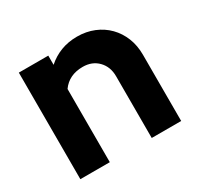

<svg xmlns="http://www.w3.org/2000/svg" viewBox="-120 -672 838 813"><g transform="rotate(-30 299.5 -265.0)"><path d="M55 0V-521H199V-476Q228 -502 264.5 -516Q301 -530 344 -530Q389 -530 426.5 -514.5Q464 -499 491 -471.5Q518 -444 533 -406.5Q548 -369 548 -324V0H404V-302Q404 -348 375.5 -377.5Q347 -407 301 -407Q234 -407 199 -358V0Z"/></g></svg>

Font: Rosa Sans
Style: Bold
Weight: 700
Designer: Pentagram / MCKL
Foundry: Pentagram / MCKL
Version: Version 1.005;September 16, 2019;FontCreator 11.5.0.2425 64-